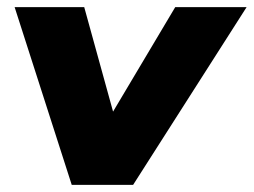

<svg xmlns="http://www.w3.org/2000/svg" viewBox="-20 -518 711 538"><path d="M181 0 21 -498H216L306 -172H277L471 -498H671L353 0Z"/></svg>

Font: Nunito Sans 10pt SemiExpanded Black
Style: Italic
Weight: 900
Width: 6
Italic angle: -9°
Designer: Vernon Adams
Foundry: Vernon Adams
Version: Version 3.101;gftools[0.9.27]